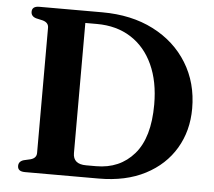

<svg xmlns="http://www.w3.org/2000/svg" viewBox="-51 -755 902 810"><g transform="rotate(5 400.5 -350.0)"><path d="M52.5 -23.5Q52.5 -43 74 -49.5L102.5 -56Q127.5 -63 127.5 -85V-615Q127.5 -637 102.5 -644L74 -650.5Q52.5 -657 52.5 -676.5Q52.5 -700 83.5 -700H349.5Q473.5 -700 566.5 -652.5Q659.5 -605 711.2 -521Q763 -437 763 -328.5Q763 -234 719 -159.8Q675 -85.5 592.8 -42.8Q510.5 0 395.5 0H83.5Q52.5 0 52.5 -23.5ZM380 -51Q480.5 -51 541.2 -121Q602 -191 602 -331.5Q602 -429 569.2 -500.2Q536.5 -571.5 475.8 -610.2Q415 -649 331.5 -649H282.5V-98Q282.5 -51 338 -51Z"/></g></svg>

Font: Fraunces 9pt SemiBold
Style: Regular
Weight: 600
Version: Version 1.000;[b76b70a41]